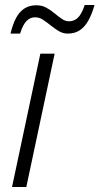

<svg xmlns="http://www.w3.org/2000/svg" viewBox="-20 -746 397 766"><path d="M28 0 141 -532H198L85 0ZM22 -612Q31 -650 44.5 -675Q58 -700 78 -712.5Q98 -725 125 -725Q147 -725 164.5 -715.5Q182 -706 197.5 -693Q213 -680 227 -670.5Q241 -661 255 -661Q275 -661 290 -674.5Q305 -688 318 -726H357Q347 -690 332.5 -664Q318 -638 298 -625Q278 -612 251 -612Q231 -612 214.5 -622Q198 -632 182.5 -644.5Q167 -657 152 -667Q137 -677 120 -677Q101 -677 86.5 -663Q72 -649 60 -612Z"/></svg>

Font: Noto Sans Display Light
Style: Italic
Weight: 300
Italic angle: -12°
Designer: Monotype Design Team
Foundry: Monotype Imaging Inc.
Version: Version 2.003